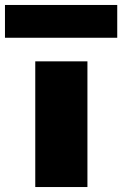

<svg xmlns="http://www.w3.org/2000/svg" viewBox="-57 -753 492 773"><path d="M85 0V-506H295V0ZM-37 -601V-733H415V-601Z"/></svg>

Font: Nunito Sans 7pt Expanded Black
Style: Regular
Weight: 900
Width: 7
Designer: Vernon Adams
Foundry: Vernon Adams
Version: Version 3.101;gftools[0.9.27]